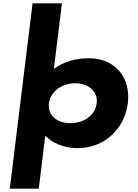

<svg xmlns="http://www.w3.org/2000/svg" viewBox="-20 -880 832 1160"><path d="M752.3 -256C770.7 -406 680.7 -528 516.6 -528C433.2 -528 361.4 -505 305.5 -464L354.1 -860H176.7L39.2 260H214.2L253.2 -58H255.7C296.5 -16 365.3 15 450 15C614 15 733.9 -106 752.3 -256ZM564.3 -256C555.7 -186 491.5 -136 404.4 -136C320.9 -136 267 -186 275.5 -256C284.3 -327 354.1 -377 434 -377C515 -377 573 -327 564.3 -256Z"/></svg>

Font: Hussar
Style: BdSuprExtOblOne
Weight: 700
Foundry: Cannot Into Space Fonts
Version: Version 2.00